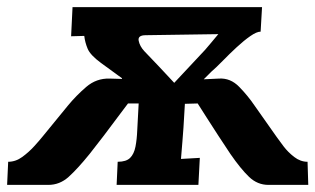

<svg xmlns="http://www.w3.org/2000/svg" viewBox="-53 -520 887 540"><path d="M-33 0 -30 -65Q-9 -65 9.5 -78.5Q28 -92 43 -108.5Q58 -125 66 -135Q84 -157 102 -179Q120 -201 138 -223Q161 -251 189.5 -275.5Q218 -300 255 -299Q264 -299 272.5 -298.5Q281 -298 290 -298V-300L231 -343Q201 -365 193.5 -383Q186 -401 184 -419L147 -418L151 -500H684L680 -431Q669 -431 651 -418.5Q633 -406 612.5 -387Q592 -368 573.5 -349Q555 -330 541 -318L520 -297L563 -299Q595 -301 619.5 -276Q644 -251 663 -223Q679 -201 694 -179Q709 -157 725 -135Q732 -125 744.5 -108.5Q757 -92 774.5 -78.5Q792 -65 812 -65L814 0H702Q671 0 647.5 -22.5Q624 -45 595 -87Q579 -111 561 -138.5Q543 -166 527.5 -190.5Q512 -215 503 -229L467 -228L463 -161Q462 -147 460 -121.5Q458 -96 456 -73L509 -76L505 0H275L278 -65Q302 -65 313 -76Q324 -87 328 -107.5Q332 -128 333 -154L337 -229H307Q296 -215 278 -190.5Q260 -166 239 -138.5Q218 -111 199 -87Q165 -45 140 -22.5Q115 0 83 0ZM437 -287 524 -380Q532 -389 541 -400Q550 -411 561 -424L357 -421Q334 -421 337 -405.5Q340 -390 353 -376Q374 -354 395 -332Q416 -310 437 -287Z"/></svg>

Font: Lora
Style: Bold Italic
Weight: 700
Italic angle: -3°
Designer: Olga Karpushina, Alexei Vanyashin (Cyrillic)
Foundry: Cyreal
Version: Version 3.004